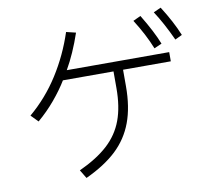

<svg xmlns="http://www.w3.org/2000/svg" viewBox="-90 -940 1181 1069"><g transform="rotate(-10 500.0 -406.0)"><path d="M885 -837Q943 -746 975 -667L935 -648Q889 -748 843 -818ZM812 -620Q779 -703 723 -791L766 -811Q827 -711 855 -639ZM397 -782Q359 -670 310 -585H889V-533H619V-440Q619 -322 587 -236Q555 -150 488.5 -87.5Q422 -25 314 25L285 -23Q387 -70 448 -126Q509 -182 537 -257.5Q565 -333 565 -439V-533H279Q248 -482 203.5 -429Q159 -376 106 -331L67 -371Q164 -453 233 -561.5Q302 -670 343 -795Z"/></g></svg>

Font: IBM Plex Sans JP Light
Style: Regular
Weight: 300
Designer: Mike Abbink; Paul van der Laan; Pieter van Rosmalen; Wujin Sim; Yejin Wi; Jinhee Kim; Boomi Park; Yona Kim; Kichan Ma
Foundry: Sandoll Inc.
Version: Version 1.002